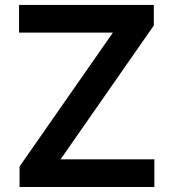

<svg xmlns="http://www.w3.org/2000/svg" viewBox="-20 -747 693 767"><path d="M58.2 0V-82L431.1 -616.8H56.1V-727.3H594.5V-645.2L221.9 -110.4H596.6V0Z"/></svg>

Font: Inter UI Semi Bold
Style: Regular
Weight: 600
Designer: Rasmus Andersson
Foundry: rsms
Version: 3.2;8d6f07862